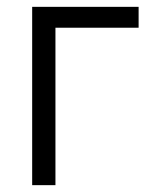

<svg xmlns="http://www.w3.org/2000/svg" viewBox="-20 -541 445 561"><path d="M74 0V-521H385V-460H142V0Z"/></svg>

Font: Raleway-v4020
Style: Regular
Weight: 400
Designer: Matt McInerney, Pablo Impallari, Rodrigo Fuenzalida
Foundry: Matt McInerney, Pablo Impallari, Rodrigo Fuenzalida
Version: Version 4.020;PS 004.020;hotconv 1.0.88;makeotf.lib2.5.64775